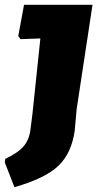

<svg xmlns="http://www.w3.org/2000/svg" viewBox="-37 -667 419 799"><path d="M348 -647 282 -213 274 -124Q261 -30 206.5 22.5Q152 75 23 112L-17 9L-15 -6Q38 -31 61.5 -58.5Q85 -86 90 -130L98 -193L131 -507L48 -504L39 -517L63 -647Z"/></svg>

Font: Alegreya Sans SC Black
Style: Italic
Weight: 900
Italic angle: -7°
Designer: Juan Pablo del Peral
Foundry: Huerta Tipografica
Version: Version 2.007